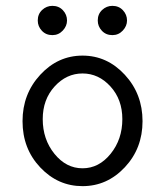

<svg xmlns="http://www.w3.org/2000/svg" viewBox="-20 -630 565 656"><path d="M314 -560Q314 -582 329 -596Q344 -610 364 -610Q386 -610 400 -595Q414 -580 414 -560Q414 -541 399.5 -525.5Q385 -510 364 -510Q342 -510 328 -525Q314 -540 314 -560ZM109 -560Q109 -582 124 -596Q139 -610 159 -610Q181 -610 195 -595Q209 -580 209 -560Q209 -541 194.5 -525.5Q180 -510 159 -510Q137 -510 123 -525Q109 -540 109 -560ZM57 -216Q57 -309 117.5 -374.5Q178 -440 262 -440Q346 -440 406.5 -374.5Q467 -309 467 -216Q467 -123 406.5 -58.5Q346 6 262 6Q178 6 117.5 -58Q57 -122 57 -216ZM126 -223Q126 -154 166 -104.5Q206 -55 262 -55Q318 -55 358 -104.5Q398 -154 398 -223Q398 -290 357.5 -334.5Q317 -379 262 -379Q207 -379 166.5 -334.5Q126 -290 126 -223Z"/></svg>

Font: CMU Typewriter Text
Style: Regular
Weight: 500
Monospace: yes
Version: Version 0.7.0